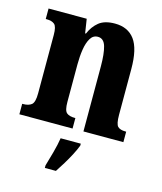

<svg xmlns="http://www.w3.org/2000/svg" viewBox="-115 -633 789 938"><g transform="rotate(15 280.0 -164.0)"><path d="M13 0V-53H17Q45 -53 60 -65Q75 -77 75 -122V-418Q75 -460 61.5 -471.5Q48 -483 21 -483H17V-536H210L221 -465H225Q241 -503 269.5 -526Q298 -549 350 -549Q416 -549 450 -503Q484 -457 484 -355V-124Q484 -77 496 -65Q508 -53 535 -53H539V0H337V-329Q337 -393 326.5 -429Q316 -465 286 -465Q262 -465 248.5 -442.5Q235 -420 229.5 -384.5Q224 -349 224 -309V-119Q224 -76 237.5 -64.5Q251 -53 278 -53H282V0ZM201 208Q210 178 221.5 136Q233 94 238 61H340V71Q332 92 318 119Q304 146 287.5 173Q271 200 257 221H201Z"/></g></svg>

Font: Noto Serif Khmer ExtraCondensed ExtraBold
Style: Regular
Weight: 800
Width: 2
Designer: Danh Hong and the Monotype Design Team
Foundry: Monotype Imaging Inc.
Version: Version 2.004; ttfautohint (v1.8.4.7-5d5b)